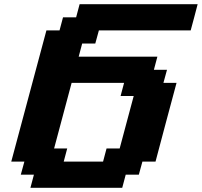

<svg xmlns="http://www.w3.org/2000/svg" viewBox="-20 -895 962 915"><path d="M125 0H562.5L579.1 -62.5H641.6L658.7 -125H721.2Q737.8 -187.5 771 -312.5Q804.2 -437.5 821.3 -500H758.8L775.9 -562.5H713.4L730 -625H355L371.6 -687.5H434.1L451.2 -750H888.7Q894.5 -770.5 905.5 -812.5Q916.5 -854.5 921.9 -875H359.4L342.8 -812.5H280.3L263.7 -750H201.2Q173.3 -646 117.4 -437.5Q61.5 -229 33.7 -125H96.2L79.1 -62.5H141.6ZM471.2 -125H283.7L300.3 -187.5H237.8L321.3 -500H571.3L554.7 -437.5H617.2Q606 -396 583.7 -312.5Q561.5 -229 550.3 -187.5H487.8Z"/></svg>

Font: Faithful 32x
Style: SemiboldOblique
Weight: 400
Foundry: Faithful Resource Pack
Version: Version 1.0; January 27, 2023